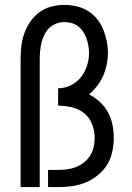

<svg xmlns="http://www.w3.org/2000/svg" viewBox="-20 -763 540 783"><path d="M64 0V-520Q64 -547 67 -574Q70 -601 79 -626.5Q88 -652 103.5 -674.5Q119 -697 140.5 -713Q162 -729 188.5 -736Q215 -743 242 -743Q267 -743 291.5 -737.5Q316 -732 337.5 -719Q359 -706 375 -686.5Q391 -667 400.5 -644Q410 -621 415 -596.5Q420 -572 420 -547Q420 -523 415 -499Q410 -475 400.5 -453.5Q391 -432 376 -412.5Q361 -393 343 -378Q367 -366 387 -347.5Q407 -329 420 -305.5Q433 -282 438.5 -255Q444 -228 444 -201Q444 -173 438 -144.5Q432 -116 417 -91.5Q402 -67 379 -48.5Q356 -30 329.5 -19Q303 -8 274.5 -4Q246 0 217 0H176V-70H217Q236 -70 254.5 -72.5Q273 -75 290.5 -82Q308 -89 323 -101Q338 -113 348 -129Q358 -145 362 -163.5Q366 -182 366 -201Q366 -229 355.5 -256.5Q345 -284 323 -301.5Q301 -319 273 -325.5Q245 -332 217 -332V-403Q244 -403 268.5 -415Q293 -427 309.5 -447.5Q326 -468 334.5 -494Q343 -520 343 -546Q343 -561 340.5 -576Q338 -591 333 -605.5Q328 -620 319.5 -633Q311 -646 299 -655.5Q287 -665 272 -669Q257 -673 242 -673Q225 -673 208.5 -666.5Q192 -660 180 -648Q168 -636 160.5 -620.5Q153 -605 149 -588Q145 -571 143.5 -554Q142 -537 142 -520V0Z"/></svg>

Font: Iosevka
Style: Regular
Weight: 400
Monospace: yes
Designer: Belleve Invis
Foundry: Belleve Invis
Version: Version 33.2.3; ttfautohint (v1.8.4)